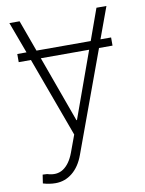

<svg xmlns="http://www.w3.org/2000/svg" viewBox="-84 -595 648 860"><g transform="rotate(-10 240.0 -165.0)"><path d="M456.5 -393.1V-356H395L227.5 101.1Q209 151.9 175.3 179.2Q141.6 206.5 99.1 206.5Q70.8 206.5 42 197.8L47.9 158.7L67.9 159.7Q110.8 173.3 141.1 153.1Q171.4 132.8 189.5 84.5L218.3 6.3L85.4 -356H29.8V-393.1H71.8L19 -535.6H65.4L117.2 -393.1H363.8L415 -535.6H460.4L408.2 -393.1ZM350.1 -356H130.4L239.3 -55.2H241.7Z"/></g></svg>

Font: Inter Display Extra Light
Style: Regular
Weight: 200
Designer: Rasmus Andersson
Foundry: rsms
Version: Version 4.000;git-4fc901f